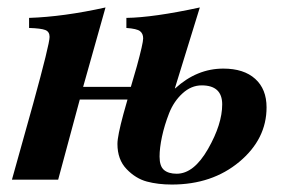

<svg xmlns="http://www.w3.org/2000/svg" viewBox="-20 -482 773 515"><path d="M449 -245H450Q508 -298 579 -298Q634 -298 664.5 -270.5Q695 -243 695 -194Q695 -109 622 -48Q549 13 441 13Q404 13 374 5Q344 -3 319.5 -28.5Q295 -54 295 -96Q295 -117 311 -176L322 -215H194L136 0H12L69 -204Q113 -364 113 -383Q113 -397 101.5 -401.5Q90 -406 58 -407V-434Q150 -437 263 -462L203 -249H331L347 -304Q364 -366 364 -379Q364 -392 355.5 -398.5Q347 -405 319 -407V-434Q391 -435 516 -462ZM576 -202Q576 -253 521 -253Q493 -253 469.5 -231.5Q446 -210 433.5 -178Q421 -146 414.5 -115.5Q408 -85 408 -62Q408 -36 420 -26Q432 -16 454 -16Q500 -16 538 -82.5Q576 -149 576 -202Z"/></svg>

Font: STIX MathJax Alphabets
Style: Bold Italic
Weight: 700
Italic angle: -16.33°
Designer: MicroPress Inc., with final additions and corrections provided by Coen Hoffman, Elsevier (retired)
Version: Version 1.1.1